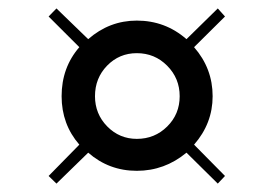

<svg xmlns="http://www.w3.org/2000/svg" viewBox="-20 -459 648 455"><path d="M95.2 -42 168 -116.2Q126 -164.6 126 -231Q126 -298.8 168 -347.2L95.2 -419.9L113.8 -439L189 -366.2Q239.3 -410.2 304.2 -410.2Q371.6 -410.2 421.9 -366.2L496.1 -439L513.2 -419.9L439.9 -347.2Q483.9 -296.9 483.9 -231Q483.9 -166.5 439.9 -116.2L513.2 -42L496.1 -23.9L421.9 -97.2Q370.1 -54.2 304.2 -54.2Q238.3 -54.2 189 -97.2L113.8 -23.9ZM205.1 -231Q205.1 -189 234.1 -159.4Q263.2 -129.9 304.2 -129.9Q346.7 -129.9 376.2 -159.2Q405.8 -188.5 405.8 -231Q405.8 -273.4 376.2 -303.2Q346.7 -333 304.2 -333Q262.7 -333 233.9 -303.5Q205.1 -273.9 205.1 -231Z"/></svg>

Font: Dihjauti S
Style: Bold
Weight: 700
Designer: T. Christopher White
Version: Version 3.0.0